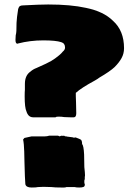

<svg xmlns="http://www.w3.org/2000/svg" viewBox="-20 -763 594 856"><path d="M98 -266Q90 -283 90 -333Q90 -353 91 -363V-389Q91 -427 116 -444Q127 -454 143 -460Q193 -482 208 -491Q225 -501 243 -516Q254 -525 260 -533Q270 -541 270 -551Q270 -570 253 -575Q229 -583 173 -583Q114 -583 60 -569L58 -568Q49 -568 49 -585Q49 -598 50 -605Q51 -610 52 -615Q53 -620 53 -625Q53 -666 56 -688Q60 -719 61 -723Q64 -733 69 -736Q74 -739 83 -739Q159 -743 195 -743Q295 -743 363 -728Q442 -712 484 -670Q533 -626 533 -548Q533 -524 522 -504Q511 -484 491 -464Q471 -445 423 -417Q417 -412 403 -404Q342 -371 318 -349V-334Q319 -324 319 -305Q320 -289 320 -258Q320 -240 309 -240H294L266 -241Q256 -243 240 -243Q230 -243 228 -240H128Q106 -240 98 -266ZM93 58Q91 38 89 -43Q89 -52 88 -87.5Q87 -123 83 -141L89 -148L121 -155H180Q190 -155 199 -158H215H239L246 -155Q252 -158 255 -158Q258 -157 261.5 -157.5Q265 -158 266 -158Q269 -155 273 -155Q278 -155 279 -154L303 -151L310 -149Q313 -149 313 -150H318Q337 -143 341 -140Q346 -135 346 -121Q353 -114 355 -74Q356 -53 356 -18Q359 9 359 18Q359 23 358 25V30V36Q356 39 356 44V50Q356 55 358 58V59V61Q358 68 352 70.5Q346 73 333 73Q319 73 313 71H293H288H276Q273 73 265 73H254Q223 73 210 71L174 70L149 71Q143 73 121 73Q96 73 93 58Z"/></svg>

Font: Sigmar One
Style: Regular
Weight: 400
Designer: Vernon Adams
Foundry: Vernon Adams
Version: Version 2.000